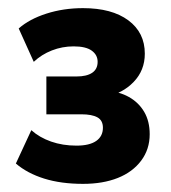

<svg xmlns="http://www.w3.org/2000/svg" viewBox="-20 -729 420 472"><path d="M184 -277Q130 -277 88.5 -290Q47 -303 19 -327L57 -409Q77 -391 105.5 -381Q134 -371 168 -371Q200 -371 216.5 -382.5Q233 -394 233 -415Q233 -433 219.5 -440.5Q206 -448 180 -448H94V-541H168Q193 -541 206.5 -550Q220 -559 220 -577Q220 -594 205.5 -604.5Q191 -615 161 -615Q133 -615 107.5 -605Q82 -595 63 -577L26 -659Q52 -682 94 -695.5Q136 -709 184 -709Q255 -709 295.5 -679Q336 -649 336 -597Q336 -556 308.5 -527.5Q281 -499 241 -492V-506Q273 -504 297 -490.5Q321 -477 334.5 -454Q348 -431 348 -399Q348 -362 327 -334Q306 -306 269.5 -291.5Q233 -277 184 -277Z"/></svg>

Font: Nunito Sans 12pt ExtraBold
Style: Regular
Weight: 800
Designer: Vernon Adams
Foundry: Vernon Adams
Version: Version 3.101;gftools[0.9.27]